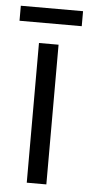

<svg xmlns="http://www.w3.org/2000/svg" viewBox="-66 -703 340 734"><g transform="rotate(5 103.5 -336.0)"><path d="M140.6 0H65.4V-536.1H140.6ZM222.7 -671.9V-614.3H-16.1V-671.9Z"/></g></svg>

Font: Open Sans Condensed
Style: Regular
Weight: 400
Width: 3
Designer: Monotype Design Team
Foundry: Monotype Imaging Inc.
Version: Version 3.000